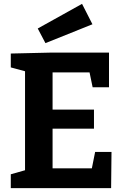

<svg xmlns="http://www.w3.org/2000/svg" viewBox="-20 -977 649 997"><path d="M457 -103 474 -188H559L557 0H36V-72L110 -93V-607L36 -627V-699L250 -704H546V-524H461L445 -601H253V-408H468V-309H253V-103ZM460 -851 216 -753 176 -829 406 -957Z"/></svg>

Font: Bitter Pro
Style: Bold
Weight: 700
Designer: Sol Matas, and Bitter project Authors
Foundry: Sol Matas
Version: Version 1.010